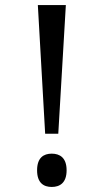

<svg xmlns="http://www.w3.org/2000/svg" viewBox="-20 -734 383 761"><path d="M159 -204H211L241 -714H130ZM185 7C217 7 244 -9 244 -59C244 -109 217 -125 185 -125C153 -125 127 -109 127 -59C127 -9 153 7 185 7Z"/></svg>

Font: Noto Serif Devanagari SemiCondensed
Style: Regular
Weight: 400
Width: 4
Designer: Universal Thirst, Indian Type Foundry and the Monotype Design Team
Foundry: Monotype Imaging Inc.
Version: Version 2.004